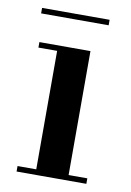

<svg xmlns="http://www.w3.org/2000/svg" viewBox="-71 -626 458 672"><g transform="rotate(10 158.0 -290.0)"><path d="M24 -579.5H264V-560H24ZM35.5 -19.5H102V-440.5H35.5V-460H217V-19.5H283.5V0H35.5Z"/></g></svg>

Font: Bodoni* 11pt Medium
Style: Regular
Weight: 500
Version: Version 2.3